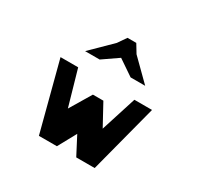

<svg xmlns="http://www.w3.org/2000/svg" viewBox="-199 -1195 1507 1461"><g transform="rotate(30 555.0 -464.5)"><path d="M521 -956H598L643 -882L820 -707H692L555 -800L420 -707H292L470 -882ZM310 27 153 -574H308L397 -263L509 -450H601L703 -263L802 -574H957L800 27H638L555 -132L468 27Z"/></g></svg>

Font: OpenDyslexic
Style: Bold
Weight: 800
Designer: Abbie Gonzalez
Version: Version 0.920;hotconv 1.0.109;makeotfexe 2.5.65596